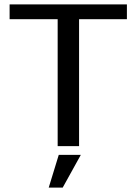

<svg xmlns="http://www.w3.org/2000/svg" viewBox="-20 -669 625 879"><path d="M244 -581H24V-649H561V-581H342V0H244ZM249 40H350L267 190H203Z"/></svg>

Font: Play
Style: Regular
Weight: 400
Designer: Jonas Hecksher (Cyrillic expansion: Cyreal)
Foundry: Jonas Hecksher, Playtype, e-types AS
Version: Version 2.101; ttfautohint (v1.5.65-e2d9)